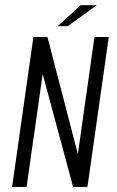

<svg xmlns="http://www.w3.org/2000/svg" viewBox="-20 -737 463 757"><path d="M27.7 0 111.7 -591H167.1L287 -129.4L352.4 -591H408.8L324.8 0H268.2L148.3 -445.1L84.8 0ZM206.9 -633.6 297.9 -716.6H361.8L247 -633.6Z"/></svg>

Font: Alumni Sans Thin
Style: Italic
Weight: 100
Italic angle: -8°
Designer: Robert E. Leuschke
Foundry: Robert E. Leuschke
Version: Version 1.016